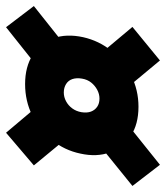

<svg xmlns="http://www.w3.org/2000/svg" viewBox="20 -542 549 635"><g transform="rotate(90 294.5 -224.5)"><path d="M255 -33Q198 -33 158.5 -58Q119 -83 103.5 -126.5Q88 -170 100 -225Q112 -278 145.5 -319Q179 -360 227 -384Q275 -408 330 -408Q388 -408 426.5 -382.5Q465 -357 481 -313.5Q497 -270 485 -216Q474 -163 440 -121.5Q406 -80 358.5 -56.5Q311 -33 255 -33ZM67 30 -3 -62 158 -190 224 -95ZM416 30 308 -98 420 -188 524 -62ZM283 -161Q298 -161 312 -168.5Q326 -176 335.5 -189Q345 -202 348 -219Q351 -238 346 -251Q341 -264 330 -271.5Q319 -279 303 -279Q288 -279 274 -271.5Q260 -264 250 -251.5Q240 -239 237 -221Q234 -203 238.5 -189.5Q243 -176 255 -168.5Q267 -161 283 -161ZM170 -264 66 -388 177 -479 275 -361ZM435 -261 366 -354 522 -479 592 -388Z"/></g></svg>

Font: Ysabeau Infant Black
Style: Italic
Weight: 900
Italic angle: -12°
Designer: Christian Thalmann (Catharsis Fonts)
Version: Version 2.001;gftools[0.9.30]; featfreeze: ss01,ss02,lnum